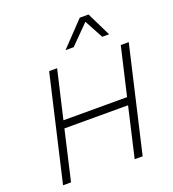

<svg xmlns="http://www.w3.org/2000/svg" viewBox="-157 -1013 1017 1131"><g transform="rotate(-20 351.0 -447.0)"><path d="M496 -860 380 -743H329L473 -894H528L602 -743H559ZM645 -660H695L542 0H492L564 -312H165L93 0H43L196 -660H246L176 -359H575Z"/></g></svg>

Font: Elaine Sans Light
Style: Italic
Weight: 300
Italic angle: -13°
Designer: Wei Huang
Foundry: Wei Huang
Version: Version 2.001;December 24, 2019;FontCreator 12.0.0.2547 64-b